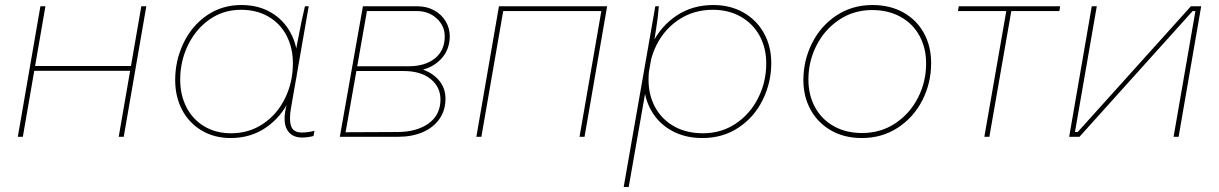

<svg xmlns="http://www.w3.org/2000/svg" viewBox="-20 -545 4857 765"><path d="M563 -520 473 0H453L543 -520ZM51 0 141 -520H161L71 0ZM108 -263 111 -282H511L508 -263Z M1120 -119 1134 -178 1158 -339Q1162 -358 1165 -376Q1183 -472 1195 -520H1210L1140 -118Q1131 -70 1139.5 -43.5Q1148 -17 1183 -17Q1208 -17 1233 -24L1229 -3Q1205 3 1184 3Q1142 3 1124 -28Q1106 -59 1120 -119ZM1166 -297Q1166 -218 1133.5 -148.5Q1101 -79 1040 -37Q979 5 899 5Q834 5 783.5 -25Q733 -55 705.5 -107.5Q678 -160 678 -226Q678 -304 711 -373Q744 -442 804 -483.5Q864 -525 942 -525Q1009 -525 1059.5 -495.5Q1110 -466 1138 -414Q1166 -362 1166 -297ZM698 -228Q698 -166 723 -117.5Q748 -69 794 -41.5Q840 -14 901 -14Q972 -14 1028 -51.5Q1084 -89 1115.5 -153Q1147 -217 1147 -293Q1147 -354 1122 -402.5Q1097 -451 1050 -478.5Q1003 -506 940 -506Q870 -506 815 -467.5Q760 -429 729 -365Q698 -301 698 -228Z M1426 -520H1643Q1680 -520 1709.5 -504Q1739 -488 1755.5 -460.5Q1772 -433 1772 -401Q1772 -345 1735 -307.5Q1698 -270 1641 -263V-275Q1695 -262 1725 -229.5Q1755 -197 1755 -152Q1755 -105 1730.5 -70.5Q1706 -36 1663.5 -18Q1621 0 1567 0H1334ZM1344 -18 1563 -19Q1640 -19 1687.5 -53Q1735 -87 1735 -149Q1735 -198 1696 -230Q1657 -262 1588 -262H1394L1397 -281H1608Q1674 -281 1713 -312.5Q1752 -344 1752 -400Q1752 -442 1720 -471.5Q1688 -501 1640 -501H1432L1444 -512L1355 -7Z M1968 -520H2399L2309 0H2289L2376 -501H1985L1898 0H1878Z M2591 -520H2605Q2602 -479 2595 -435Q2588 -391 2584 -366L2582 -354L2581 -347L2485 200H2465ZM2545 -223Q2545 -302 2579 -371.5Q2613 -441 2676 -483Q2739 -525 2822 -525Q2890 -525 2942.5 -495Q2995 -465 3024 -412.5Q3053 -360 3053 -294Q3053 -216 3019 -147Q2985 -78 2922.5 -36.5Q2860 5 2779 5Q2709 5 2656 -24.5Q2603 -54 2574 -106Q2545 -158 2545 -223ZM3033 -292Q3033 -354 3006.5 -402.5Q2980 -451 2931.5 -478.5Q2883 -506 2820 -506Q2746 -506 2687.5 -468.5Q2629 -431 2596.5 -367Q2564 -303 2564 -227Q2564 -166 2590.5 -117.5Q2617 -69 2666 -41.5Q2715 -14 2781 -14Q2854 -14 2911.5 -52.5Q2969 -91 3001 -155Q3033 -219 3033 -292Z M3181 -226Q3181 -304 3215.5 -373Q3250 -442 3313 -483.5Q3376 -525 3456 -525Q3526 -525 3579 -495.5Q3632 -466 3661 -413.5Q3690 -361 3690 -294Q3690 -214 3655 -145.5Q3620 -77 3557 -36Q3494 5 3414 5Q3345 5 3292.5 -24.5Q3240 -54 3210.5 -106.5Q3181 -159 3181 -226ZM3670 -292Q3670 -354 3643.5 -402.5Q3617 -451 3568 -478Q3519 -505 3455 -505Q3382 -505 3324 -466.5Q3266 -428 3233.5 -364.5Q3201 -301 3201 -228Q3201 -166 3227.5 -117.5Q3254 -69 3302.5 -42Q3351 -15 3415 -15Q3489 -15 3547 -53.5Q3605 -92 3637.5 -155.5Q3670 -219 3670 -292Z M3800 -520H4204L4201 -501H3797ZM3922 0H3902L3991 -510H4011Z M4330 -520H4350L4263 -19H4274L4725 -520H4766L4676 0H4656L4743 -501H4732L4281 0H4240Z"/></svg>

Font: Fixel Italic Variable Display Thin
Style: Italic
Weight: 100
Italic angle: -10°
Designer: AlfaBravo + MacPaw
Foundry: Kyrylo Tkachov, Marchela Mozhyna, Serhii Makarenko, Maria Weinstein, Zakhar Kryvoshyya
Version: Version 1.210;Glyphs 3.2 (3217)